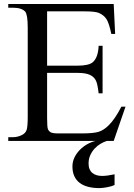

<svg xmlns="http://www.w3.org/2000/svg" viewBox="-20 -717 683 977"><path d="M219.7 -659.2V-382.8H372.6Q432.6 -382.8 452.6 -400.9Q479.5 -424.8 481.9 -483.9H502V-242.2H481.9Q476.1 -292.5 467.8 -307.1Q459 -325.7 437.7 -335.9Q416.5 -346.2 372.6 -346.2H219.7V-115.7Q219.7 -69.3 224.1 -59.3Q228.5 -49.3 238.3 -43.7Q248 -38.1 277.8 -38.1H396Q454.6 -38.1 481.2 -46.1Q507.8 -54.2 532.7 -79.1Q564.9 -110.4 597.7 -174.3H618.7L558.6 0H22V-19H46.4Q70.3 -19 92.3 -30.3Q109.4 -39.1 115.2 -55.2Q121.1 -71.3 121.1 -123V-575.7Q121.1 -642.1 108.4 -657.7Q89.8 -677.7 46.4 -677.7H22V-696.8H558.6L565.9 -544.4H546.4Q535.2 -598.6 522.2 -619.1Q509.3 -639.6 482.9 -651.4Q463.4 -659.2 411.6 -659.2ZM348.6 129.9Q348.6 106.4 358.4 85.4Q368.2 64.5 384.8 47.1Q401.4 29.8 422.6 17.6Q443.8 5.4 466.8 0H523.9Q508.3 4.9 491.7 14.6Q475.1 24.4 461.7 38.8Q448.2 53.2 439.5 72.3Q430.7 91.3 430.7 115.2Q430.7 131.8 435.8 143.8Q440.9 155.8 450.2 163.3Q459.5 170.9 472.2 174.6Q484.9 178.2 500 178.2Q513.2 178.2 528.8 176Q544.4 173.8 563 169.9V224.1Q555.2 228 545.2 231Q535.2 233.9 524.4 235.8Q513.7 237.8 503.7 239Q493.7 240.2 485.8 240.2Q454.1 240.2 428.7 233.6Q403.3 227.1 385.5 213.6Q367.7 200.2 358.2 179.4Q348.6 158.7 348.6 129.9Z"/></svg>

Font: KhunPaOh
Style: Regular
Weight: 400
Designer: Khon Soe Zaw Thu
Version: Version 1.00 July 11, 2016, initial release